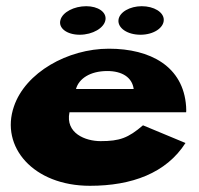

<svg xmlns="http://www.w3.org/2000/svg" viewBox="-20 -582 643 619"><path d="M258 -562C219 -562 182 -543 175 -518C167 -492 195 -470 237 -470C279 -470 316 -492 320 -518C324 -543 296 -562 258 -562ZM437 -562C399 -562 365 -543 362 -518C359 -492 390 -470 433 -470C475 -470 508 -492 508 -518C508 -543 476 -562 437 -562ZM580 -220C581 -224 580 -233 580 -239C571 -368 465 -425 331 -425C198 -425 62 -348 25 -239C-20 -109 87 17 270 17C405 17 516 -24 578 -121L441 -178C393 -137 366 -127 304 -127C256 -127 190 -152 204 -220ZM225 -295C234 -328 270 -353 326 -353C373 -353 406 -333 411 -295Z"/></svg>

Font: Hussar Milosc
Style: Bold
Weight: 700
Foundry: Cannot Into Space Fonts
Version: Version 1.02